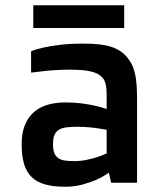

<svg xmlns="http://www.w3.org/2000/svg" viewBox="-20 -692 616 727"><path d="M62 -146Q62 -189.9 75 -220.2Q87.9 -250.5 110.1 -269Q132.3 -287.6 162.4 -295.9Q192.4 -304.2 227.1 -304.2Q262.2 -304.2 290.8 -300.3Q319.3 -296.4 340.3 -291.5Q364.3 -286.1 383.8 -279.3V-327.1Q383.8 -345.2 382.6 -357.7Q381.3 -370.1 378.4 -379.4Q375.5 -388.7 370.4 -395Q365.2 -401.4 357.9 -407.2Q342.3 -418.5 314.9 -423.3Q287.6 -428.2 243.7 -428.2Q215.8 -428.2 189.7 -426.5Q163.6 -424.8 143.1 -422.4Q119.1 -419.9 97.7 -417V-498Q117.2 -505.9 146 -512.2Q170.4 -517.6 207 -522.2Q243.7 -526.9 293.9 -526.9Q327.6 -526.9 353.8 -524.2Q379.9 -521.5 399.9 -515.1Q419.9 -508.8 435.3 -498.5Q450.7 -488.3 462.9 -473.1Q473.1 -460.4 480 -446.3Q486.8 -432.1 491.2 -413.1Q495.6 -394 497.3 -369.4Q499 -344.7 499 -312V0H400.9L392.1 -38.1Q370.6 -22.9 344.7 -11.2Q322.3 -1.5 292.2 6.8Q262.2 15.1 226.1 15.1Q182.1 15.1 150.9 6.3Q119.6 -2.4 99.9 -21.5Q80.1 -40.5 71 -71.3Q62 -102.1 62 -146ZM180.7 -146Q180.7 -124.5 186 -111.8Q191.4 -99.1 201.7 -92.5Q211.9 -85.9 226.8 -84Q241.7 -82 260.7 -82Q285.6 -82 307.9 -86.7Q330.1 -91.3 347.2 -96.7Q366.7 -103 383.8 -111.3V-200.7Q368.2 -203.6 350.1 -206.1Q334.5 -208.5 314.7 -210.2Q294.9 -211.9 272.9 -211.9Q248.5 -211.9 231.2 -209.7Q213.9 -207.5 202.6 -200.4Q191.4 -193.4 186 -180.4Q180.7 -167.5 180.7 -146ZM106 -672.1H450.2V-586H106Z"/></svg>

Font: Doppio One
Style: Regular
Weight: 400
Designer: Szymon Celej
Foundry: Szymon Celej
Version: Version 1.002